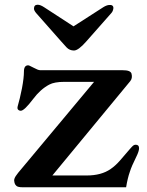

<svg xmlns="http://www.w3.org/2000/svg" viewBox="-20 -791 623 811"><path d="M39.6 0ZM553.2 -179.7Q567.4 -179.7 567.4 -165Q567.4 -152.3 555.9 -129.2Q544.4 -106 538.6 -92.3Q532.7 -78.6 528.3 -64.9Q519 -38.6 512.7 0H75.7Q55.7 0 49.3 -5.9Q43 -11.7 41.5 -18.1Q40 -24.4 39.8 -28.1Q39.6 -31.7 41 -36.1Q43.9 -45.4 56.6 -61L377.4 -445.3H252.4Q209.5 -445.3 188 -433.6Q150.9 -414.1 120.1 -373Q82.5 -323.2 67.9 -323.2Q61 -323.2 56.4 -327.9Q51.8 -332.5 55.2 -344Q58.6 -355.5 63.7 -376.2Q68.8 -397 72.8 -418Q81.1 -462.4 81.1 -488.8Q81.1 -515.1 99.1 -515.1Q102.5 -515.1 108.4 -511.7L122.1 -504.9Q141.1 -494.6 148.9 -494.6H494.1Q515.6 -494.6 524.7 -490.7Q533.7 -486.8 535.6 -479.5Q540.5 -460.4 529.8 -447.8L201.2 -49.8H346.2Q408.2 -49.8 447.3 -77.1Q467.3 -90.8 485.8 -111.8L527.8 -160.6Q537.6 -171.9 542.2 -175.8Q546.9 -179.7 553.2 -179.7ZM344.7 -616.2Q311 -577.6 292.5 -577.6Q273.9 -577.6 261.2 -590.8Q248.5 -604 238.3 -616.2L132.3 -736.3Q123.5 -747.1 123.5 -754.4Q123.5 -771 139.2 -771Q150.4 -771 166 -760.7L290.5 -679.7L416.5 -760.7Q429.7 -769 440.9 -770Q459 -771.5 459 -756.8Q457.5 -743.7 450.7 -736.3Z"/></svg>

Font: Stoke
Style: Regular
Weight: 400
Designer: Nicole Fally
Foundry: Nicole Fally
Version: Version 1.002